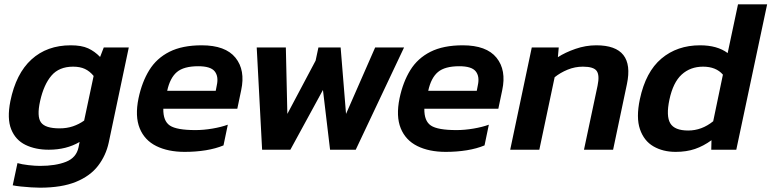

<svg xmlns="http://www.w3.org/2000/svg" viewBox="-20 -694 3576 890"><path d="M165 176Q149 176 124.5 174.5Q100 173 76.5 170.5Q53 168 39 165L61 62Q81 68 112 71.5Q143 75 165 75Q238 75 286 56Q334 37 344 -11L349 -36Q288 0 206 0Q144 0 98 -22.5Q52 -45 32 -94.5Q12 -144 28 -225Q54 -353 126 -418.5Q198 -484 308 -484Q358 -484 388.5 -470Q419 -456 444 -430L461 -474H577L484 -33Q471 27 434.5 74.5Q398 122 332 149Q266 176 165 176ZM256 -99Q290 -99 318 -108.5Q346 -118 370 -135L414 -342Q396 -364 373.5 -374.5Q351 -385 319 -385Q254 -385 218.5 -343.5Q183 -302 166 -226Q150 -154 170 -126.5Q190 -99 256 -99Z M836 10Q759 10 704.5 -17Q650 -44 627.5 -99.5Q605 -155 622 -238Q638 -314 672 -369Q706 -424 765.5 -454Q825 -484 915 -484Q1025 -484 1071.5 -426.5Q1118 -369 1098 -276L1080 -190H737Q736 -133 767.5 -112Q799 -91 886 -91Q924 -91 965 -98Q1006 -105 1036 -116L1016 -20Q980 -5 934 2.5Q888 10 836 10ZM755 -273H980L985 -299Q994 -340 975 -363.5Q956 -387 899 -387Q832 -387 800 -360Q768 -333 755 -273Z M1195 0 1170 -474H1305L1312 -166L1443 -413L1456 -474H1559L1584 -166L1719 -474H1853L1629 0H1510L1477 -277L1326 0Z M2046 10Q1969 10 1914.5 -17Q1860 -44 1837.5 -99.5Q1815 -155 1832 -238Q1848 -314 1882 -369Q1916 -424 1975.5 -454Q2035 -484 2125 -484Q2235 -484 2281.5 -426.5Q2328 -369 2308 -276L2290 -190H1947Q1946 -133 1977.5 -112Q2009 -91 2096 -91Q2134 -91 2175 -98Q2216 -105 2246 -116L2226 -20Q2190 -5 2144 2.5Q2098 10 2046 10ZM1965 -273H2190L2195 -299Q2204 -340 2185 -363.5Q2166 -387 2109 -387Q2042 -387 2010 -360Q1978 -333 1965 -273Z M2345 0 2445 -474H2570L2566 -429Q2600 -451 2647.5 -467.5Q2695 -484 2744 -484Q2924 -484 2886 -304L2822 0H2687L2750 -297Q2760 -345 2746 -365Q2732 -385 2682 -385Q2645 -385 2611 -371Q2577 -357 2551 -336L2480 0Z M3112 10Q3053 10 3009 -15.5Q2965 -41 2946.5 -95Q2928 -149 2946 -234Q2973 -361 3046 -422.5Q3119 -484 3225 -484Q3305 -484 3353 -448L3401 -674H3536L3393 0H3277L3278 -44Q3241 -17 3201.5 -3.5Q3162 10 3112 10ZM3170 -89Q3233 -89 3286 -132L3331 -348Q3299 -385 3239 -385Q3180 -385 3140 -348.5Q3100 -312 3083 -232Q3067 -156 3087 -122.5Q3107 -89 3170 -89Z"/></svg>

Font: Kanit Medium
Style: Italic
Weight: 500
Italic angle: -12°
Designer: Katatrad Team
Foundry: CadsonDemak
Version: Version 2.000; ttfautohint (v1.8.3)